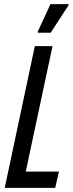

<svg xmlns="http://www.w3.org/2000/svg" viewBox="-20 -912 353 932"><path d="M3 0 149 -688H235L105 -79H266L248 0ZM163 -753V-758L225 -892H313V-887L226 -753Z"/></svg>

Font: Saira ExtraCondensed Medium
Style: Italic
Weight: 500
Width: 2
Italic angle: -12°
Designer: Hector Gatti with collaboration of the Omnibus-Type team
Foundry: Omnibus-Type
Version: Version 1.101